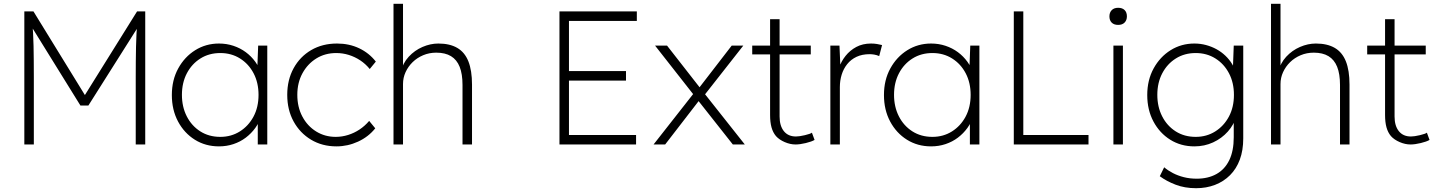

<svg xmlns="http://www.w3.org/2000/svg" viewBox="-20 -760 7550 1010"><path d="M108 0V-700H156L437 -243H416L701 -700H744V0H694V-351Q694 -441 695.5 -513Q697 -585 703 -656L718 -637L445 -205H403L139 -631L149 -656Q155 -589 156.5 -518.5Q158 -448 158 -351V0Z M884 -260Q884 -339 917.5 -400Q951 -461 1007 -496Q1063 -531 1132 -531Q1172 -531 1208 -519Q1244 -507 1273 -485.5Q1302 -464 1323 -435Q1344 -406 1353 -372L1333 -385L1338 -520H1386V0H1336V-130L1353 -149Q1344 -116 1323 -87Q1302 -58 1273 -36Q1244 -14 1208 -2Q1172 10 1132 10Q1061 10 1005 -25Q949 -60 916.5 -121Q884 -182 884 -260ZM1340 -261Q1340 -325 1314 -374.5Q1288 -424 1242.5 -452.5Q1197 -481 1139 -481Q1080 -481 1034.5 -452.5Q989 -424 963 -374.5Q937 -325 937 -261Q937 -198 962.5 -148Q988 -98 1033.5 -69Q1079 -40 1139 -40Q1196 -40 1241.5 -68.5Q1287 -97 1313.5 -146.5Q1340 -196 1340 -261Z M1491 -261Q1491 -340 1524.5 -401Q1558 -462 1617 -496.5Q1676 -531 1753 -531Q1817 -531 1869.5 -506Q1922 -481 1957 -436L1925 -397Q1903 -424 1875 -442.5Q1847 -461 1815 -471Q1783 -481 1749 -481Q1690 -481 1644 -452.5Q1598 -424 1571 -374.5Q1544 -325 1544 -261Q1544 -197 1570.5 -147Q1597 -97 1643 -68.5Q1689 -40 1746 -40Q1779 -40 1811 -50Q1843 -60 1871 -78.5Q1899 -97 1922 -124L1954 -85Q1918 -40 1863.5 -15Q1809 10 1750 10Q1675 10 1616.5 -25Q1558 -60 1524.5 -121Q1491 -182 1491 -261Z M2050 -740H2100V-400L2088 -381Q2099 -428 2130 -461.5Q2161 -495 2202.5 -513Q2244 -531 2286 -531Q2346 -531 2385.5 -508Q2425 -485 2444 -437Q2463 -389 2463 -315V0H2413V-313Q2413 -371 2398 -408.5Q2383 -446 2352.5 -464.5Q2322 -483 2275 -483Q2238 -483 2206 -469.5Q2174 -456 2150.5 -433Q2127 -410 2113.5 -380.5Q2100 -351 2100 -318V0H2075Q2074 0 2068.5 0Q2063 0 2050 0Z M2923 0V-700H3330V-650H2973V-386H3273V-336H2973V-50H3326V0Z M3835 0 3655 -228 3479 0H3418L3626 -265L3426 -520H3489L3660 -301L3829 -520H3890L3689 -264L3898 0Z M4062 -44Q4046 -63 4038.5 -90Q4031 -117 4031 -155V-474H3937V-520H4031V-659H4081V-520H4245V-474H4081V-147Q4081 -98 4103.5 -70Q4126 -42 4167 -42Q4185 -42 4214.5 -49Q4244 -56 4251 -62L4265 -24Q4250 -15 4219 -7.5Q4188 0 4165 0Q4137 0 4108 -12.5Q4079 -25 4062 -44Z M4348 0V-520H4396L4401 -404H4394Q4405 -437 4428 -466Q4451 -495 4484.5 -513Q4518 -531 4562 -531Q4579 -531 4593.5 -528.5Q4608 -526 4620 -523L4605 -465Q4591 -471 4578 -473Q4565 -475 4555 -475Q4515 -475 4485.5 -461Q4456 -447 4436.5 -422.5Q4417 -398 4407.5 -367Q4398 -336 4398 -302V0Z M4630 -260Q4630 -339 4663.5 -400Q4697 -461 4753 -496Q4809 -531 4878 -531Q4918 -531 4954 -519Q4990 -507 5019 -485.5Q5048 -464 5069 -435Q5090 -406 5099 -372L5079 -385L5084 -520H5132V0H5082V-130L5099 -149Q5090 -116 5069 -87Q5048 -58 5019 -36Q4990 -14 4954 -2Q4918 10 4878 10Q4807 10 4751 -25Q4695 -60 4662.5 -121Q4630 -182 4630 -260ZM5086 -261Q5086 -325 5060 -374.5Q5034 -424 4988.5 -452.5Q4943 -481 4885 -481Q4826 -481 4780.5 -452.5Q4735 -424 4709 -374.5Q4683 -325 4683 -261Q4683 -198 4708.5 -148Q4734 -98 4779.5 -69Q4825 -40 4885 -40Q4942 -40 4987.5 -68.5Q5033 -97 5059.5 -146.5Q5086 -196 5086 -261Z M5313 0V-700H5363V-50H5706V0Z M5837 0V-520H5887V0ZM5816 -674Q5816 -694 5828 -706.5Q5840 -719 5862 -719Q5884 -719 5896 -707Q5908 -695 5908 -674Q5908 -654 5896 -641.5Q5884 -629 5862 -629Q5840 -629 5828 -641Q5816 -653 5816 -674Z M6081 167 6104 120Q6124 137 6150 150.5Q6176 164 6207.5 172Q6239 180 6275 180Q6335 180 6379 155.5Q6423 131 6446.5 82.5Q6470 34 6470 -38V-136L6484 -149Q6471 -104 6439 -68Q6407 -32 6361.5 -11Q6316 10 6263 10Q6192 10 6136 -25Q6080 -60 6047.5 -121Q6015 -182 6015 -260Q6015 -339 6048.5 -400Q6082 -461 6138 -496Q6194 -531 6263 -531Q6295 -531 6324.5 -523Q6354 -515 6379.5 -501Q6405 -487 6426 -467Q6447 -447 6461.5 -423Q6476 -399 6484 -372L6465 -385L6470 -520H6520V-32Q6520 31 6502 79.5Q6484 128 6450.5 161.5Q6417 195 6371.5 212.5Q6326 230 6272 230Q6212 230 6164 211.5Q6116 193 6081 167ZM6471 -261Q6471 -325 6445 -374.5Q6419 -424 6373.5 -452.5Q6328 -481 6270 -481Q6211 -481 6165.5 -452.5Q6120 -424 6094 -374.5Q6068 -325 6068 -261Q6068 -198 6093.5 -148Q6119 -98 6164.5 -69Q6210 -40 6270 -40Q6327 -40 6372.5 -68.5Q6418 -97 6444.5 -146.5Q6471 -196 6471 -261Z M6666 -740H6716V-400L6704 -381Q6715 -428 6746 -461.5Q6777 -495 6818.5 -513Q6860 -531 6902 -531Q6962 -531 7001.5 -508Q7041 -485 7060 -437Q7079 -389 7079 -315V0H7029V-313Q7029 -371 7014 -408.5Q6999 -446 6968.5 -464.5Q6938 -483 6891 -483Q6854 -483 6822 -469.5Q6790 -456 6766.5 -433Q6743 -410 6729.5 -380.5Q6716 -351 6716 -318V0H6691Q6690 0 6684.5 0Q6679 0 6666 0Z M7297 -44Q7281 -63 7273.5 -90Q7266 -117 7266 -155V-474H7172V-520H7266V-659H7316V-520H7480V-474H7316V-147Q7316 -98 7338.5 -70Q7361 -42 7402 -42Q7420 -42 7449.5 -49Q7479 -56 7486 -62L7500 -24Q7485 -15 7454 -7.5Q7423 0 7400 0Q7372 0 7343 -12.5Q7314 -25 7297 -44Z"/></svg>

Font: Mach ExtraLight
Style: Regular
Weight: 250
Version: Version 1.002